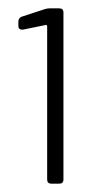

<svg xmlns="http://www.w3.org/2000/svg" viewBox="-20 -890 222 460"><path d="M93 -460V-827Q93 -829 91.5 -830Q90 -831 89 -830L35 -819H33Q24 -819 24 -828V-838Q24 -847 32 -850L87 -868Q93 -870 99 -870H122Q132 -870 132 -860V-460Q132 -450 122 -450H103Q93 -450 93 -460Z"/></svg>

Font: Barlow GEO Light
Style: Regular
Weight: 300
Designer: Jeremy Tribby
Foundry: Tribby Type
Version: Version 1.408